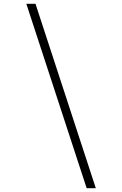

<svg xmlns="http://www.w3.org/2000/svg" viewBox="-20 -843 640 1006"><path d="M434 143 118 -823H166L482 143Z"/></svg>

Font: Iosevka Curly Slab XLtExObl
Style: Regular
Weight: 200
Width: 7
Italic angle: -9°
Monospace: yes
Designer: Belleve Invis
Foundry: Belleve Invis
Version: Version 11.0.0; ttfautohint (v1.8.3)